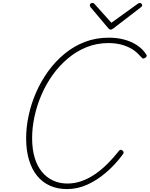

<svg xmlns="http://www.w3.org/2000/svg" viewBox="-20 -1273 1025 1315"><path d="M439 22Q374 22 322.5 -1Q271 -24 234.5 -68.5Q198 -113 178.5 -178Q159 -243 159 -326Q159 -403 176.5 -483.5Q194 -564 227.5 -640.5Q261 -717 310 -785Q359 -853 422.5 -905Q486 -957 561.5 -986Q637 -1015 725 -1015Q782 -1015 830.5 -1002Q879 -989 917.5 -964Q956 -939 981 -901Q987 -893 983.5 -886Q980 -879 969 -874Q960 -870 956 -873.5Q952 -877 941 -888Q915 -919 881.5 -938.5Q848 -958 808.5 -968Q769 -978 722 -978Q643 -978 573 -950Q503 -922 444.5 -872.5Q386 -823 340.5 -759.5Q295 -696 263.5 -622.5Q232 -549 216 -473.5Q200 -398 200 -327Q200 -252 217 -194.5Q234 -137 266 -97.5Q298 -58 342.5 -37Q387 -16 441 -16Q493 -16 541 -33.5Q589 -51 633 -81.5Q677 -112 717.5 -152.5Q758 -193 794 -239Q800 -247 805.5 -247.5Q811 -248 819 -242Q826 -237 826.5 -229.5Q827 -222 820 -214Q768 -144 706 -91Q644 -38 577 -8Q510 22 439 22ZM936 -1253Q943 -1253 948.5 -1248Q954 -1243 954 -1238Q954 -1234 952.5 -1231Q951 -1228 946 -1224L756 -1078Q749 -1074 745.5 -1072Q742 -1070 738 -1070Q734 -1070 731 -1072Q728 -1074 723 -1078L600 -1224Q599 -1227 597 -1230.5Q595 -1234 595 -1237Q595 -1245 601 -1249Q607 -1253 614 -1253Q618 -1253 621 -1251.5Q624 -1250 628 -1245L743 -1117L919 -1244Q928 -1250 930.5 -1251.5Q933 -1253 936 -1253Z"/></svg>

Font: Playwrite US Trad Thin
Style: Regular
Weight: 250
Designer: Veronika Burian, José Scaglione
Foundry: TypeTogether
Version: Version 1.003